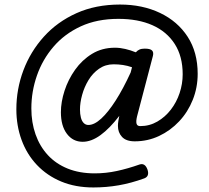

<svg xmlns="http://www.w3.org/2000/svg" viewBox="-20 -678 918 845"><path d="M248 -184Q248 -229 264 -278.5Q280 -328 310.5 -371Q341 -414 385 -441Q429 -468 486 -468Q508 -468 531.5 -462.5Q555 -457 577 -448L579 -449Q585 -456 594 -460Q603 -464 617 -464Q641 -464 649 -456Q657 -448 653 -432L583 -165Q578 -144 581 -133.5Q584 -123 597 -123Q638 -123 672.5 -143Q707 -163 732 -195.5Q757 -228 770.5 -268.5Q784 -309 784 -351Q784 -430 749 -484.5Q714 -539 651 -567Q588 -595 501 -595Q407 -595 335.5 -562Q264 -529 215.5 -472.5Q167 -416 142.5 -345.5Q118 -275 118 -201Q118 -139 136.5 -86.5Q155 -34 190.5 4.5Q226 43 278 64Q330 85 397 85Q446 85 494.5 74.5Q543 64 594 46Q618 38 629 68Q639 98 615 107Q557 128 502.5 137.5Q448 147 391 147Q312 147 249.5 121Q187 95 142.5 48Q98 1 75 -62Q52 -125 52 -197Q52 -286 83 -368.5Q114 -451 173 -516.5Q232 -582 316.5 -620Q401 -658 508 -658Q607 -658 684.5 -621Q762 -584 806 -516Q850 -448 850 -353Q850 -293 828.5 -239Q807 -185 768.5 -144Q730 -103 680 -79.5Q630 -56 573 -56Q535 -56 517 -75.5Q499 -95 499 -124Q499 -134 501 -146.5Q503 -159 505 -168Q463 -113 422.5 -83.5Q382 -54 344 -54Q301 -54 274.5 -89Q248 -124 248 -184ZM332 -196Q332 -176 336 -160.5Q340 -145 348.5 -136.5Q357 -128 369 -128Q395 -128 425.5 -156Q456 -184 489 -235.5Q522 -287 555 -359L561 -382Q541 -389 521 -392Q501 -395 480 -395Q444 -395 416 -375.5Q388 -356 369.5 -325.5Q351 -295 341.5 -260.5Q332 -226 332 -196Z"/></svg>

Font: Playwrite IS
Style: Regular
Weight: 400
Designer: Veronika Burian, José Scaglione
Foundry: TypeTogether
Version: Version 1.002